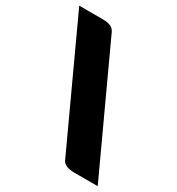

<svg xmlns="http://www.w3.org/2000/svg" viewBox="-168 -796 843 914"><g transform="rotate(30 253.0 -339.0)"><path d="M505.9 10.7H378.4Q319.3 10.7 307.6 -23.4L0 -689.5H128.4Q160.2 -689.5 176.8 -680.2Q193.4 -670.9 201.7 -647.5Z"/></g></svg>

Font: Tienne Black
Style: Regular
Weight: 900
Designer: vernon adams
Foundry: vernon adams
Version: Version 001.001